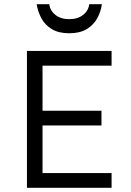

<svg xmlns="http://www.w3.org/2000/svg" viewBox="-20 -892 620 912"><path d="M108 0V-650H510V-580H182V-366H462V-296H182V-70H510V0ZM309 -734Q259 -734 226.5 -753.5Q194 -773 177 -804.5Q160 -836 154 -872H214Q218 -841 243.5 -821Q269 -801 309 -801Q349 -801 374.5 -821Q400 -841 404 -872H464Q459 -836 441.5 -804.5Q424 -773 391.5 -753.5Q359 -734 309 -734Z"/></svg>

Font: Sometype Mono
Style: Regular
Weight: 400
Monospace: yes
Designer: Ryoichi Tsunekawa
Foundry: Dharma Type
Version: Version 1.000; ttfautohint (v1.8.3)